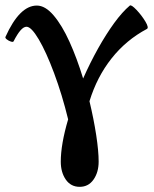

<svg xmlns="http://www.w3.org/2000/svg" viewBox="-20 -436 582 725"><path d="M209.5 174.3Q209.5 108.9 237.3 14.6Q214.4 -79.1 184.3 -159.7Q154.3 -240.2 126.2 -287.6Q98.1 -335 80.1 -335Q69.3 -335 57.4 -321.3Q45.4 -307.6 31.2 -279.8Q29.3 -276.4 21 -279.1Q12.7 -281.7 5.9 -287.1Q-1 -292.5 0.5 -296.4Q27.3 -356 56.9 -385.5Q86.4 -415 119.1 -415Q150.9 -415 182.6 -377.7Q214.4 -340.3 242.4 -278.3Q270.5 -216.3 293.9 -139.6Q320.3 -199.2 350.3 -252.9Q380.4 -306.6 411.1 -348.9Q441.9 -391.1 470.2 -415Q475.6 -419.4 495.4 -398.7Q515.1 -377.9 529.1 -354.5Q543 -331.1 534.7 -326.7Q456.5 -285.2 401.4 -215.6Q346.2 -146 317.9 -53.7Q334 13.7 343.3 74.2Q352.5 134.8 352.5 174.3Q352.5 214.4 333.3 241.9Q314 269.5 280.8 269.5Q247.6 269.5 228.5 242.2Q209.5 214.8 209.5 174.3Z"/></svg>

Font: Junicode Two Beta VF
Style: Regular
Weight: 400
Designer: Peter S. Baker
Foundry: Briery Creek Software
Version: Version 1.031 beta; ttfautohint (v1.8.1.43-b0c9)